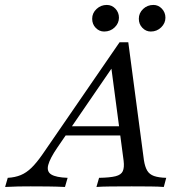

<svg xmlns="http://www.w3.org/2000/svg" viewBox="-84 -743 717 763"><path d="M-63.7 0 -53.2 -36.3Q-24.2 -37.9 -1.6 -47.2Q21 -56.5 41.5 -76.6Q62.1 -96.8 85.5 -130.6L391.1 -575H425.8L487.9 -106.5Q491.9 -80.6 500.8 -65.3Q509.7 -50 528.2 -43.5Q546.8 -37.1 576.6 -36.3L566.9 0Q547.6 -1.6 514.9 -2Q482.3 -2.4 439.5 -2.4Q391.1 -2.4 355.2 -2Q319.4 -1.6 299.2 0L309.7 -36.3Q353.2 -37.1 375.4 -42.7Q397.6 -48.4 404 -62.9Q410.5 -77.4 407.3 -104L357.3 -481.5L376.6 -496L144.4 -157.3Q114.5 -113.7 107.7 -87.5Q100.8 -61.3 119.8 -49.6Q138.7 -37.9 184.7 -36.3L174.2 0Q141.1 -1.6 106.5 -2Q71.8 -2.4 37.9 -2.4Q13.7 -2.4 -11.3 -2Q-36.3 -1.6 -63.7 0ZM163.7 -204.8 187.9 -241.1H425.8L430.6 -204.8ZM329.8 -617.7Q310.5 -617.7 296.4 -632.3Q282.3 -646.8 282.3 -668.5Q282.3 -691.1 299.6 -707.3Q316.9 -723.4 340.3 -723.4Q360.5 -723.4 374.6 -708.5Q388.7 -693.5 388.7 -672.6Q388.7 -650.8 371.8 -634.3Q354.8 -617.7 329.8 -617.7ZM515.3 -617.7Q496 -617.7 481.9 -632.3Q467.7 -646.8 467.7 -668.5Q467.7 -691.1 484.7 -707.3Q501.6 -723.4 525.8 -723.4Q545.2 -723.4 559.3 -708.5Q573.4 -693.5 573.4 -672.6Q573.4 -650.8 556.5 -634.3Q539.5 -617.7 515.3 -617.7Z"/></svg>

Font: Playfair 9pt
Style: Italic
Weight: 400
Italic angle: -15.6°
Designer: Claus Eggers Sørensen
Foundry: Claus Eggers Sørensen
Version: Version 2.001;gftools[0.9.30]